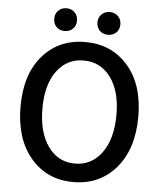

<svg xmlns="http://www.w3.org/2000/svg" viewBox="-61 -977 876 1042"><g transform="rotate(5 377.0 -455.5)"><path d="M56.6 -371.1Q56.6 -546.9 145 -648.4Q233.4 -750 377 -750Q520.5 -750 609.4 -647.9Q698.2 -545.9 698.2 -371.1Q698.2 -195.3 609.4 -91.3Q520.5 12.7 377 12.7Q233.4 12.7 145 -91.3Q56.6 -195.3 56.6 -371.1ZM579.1 -371.1Q579.1 -500 523.9 -574.7Q468.8 -649.4 377 -649.4Q285.2 -649.4 230.5 -574.7Q175.8 -500 175.8 -371.1Q175.8 -241.2 230.5 -164.6Q285.2 -87.9 377 -87.9Q468.8 -87.9 523.9 -164.6Q579.1 -241.2 579.1 -371.1ZM197.3 -862.3Q197.3 -888.7 214.8 -906.2Q232.4 -923.8 259.3 -923.8Q286.1 -923.8 303.7 -906.2Q321.3 -888.7 321.3 -862.3Q321.3 -834 303.7 -816.9Q286.1 -799.8 258.8 -799.8Q231.4 -799.8 214.4 -816.9Q197.3 -834 197.3 -862.3ZM495.1 -799.8Q467.8 -799.8 450.2 -816.9Q432.6 -834 432.6 -862.3Q432.6 -888.7 450.2 -906.2Q467.8 -923.8 495.1 -923.8Q522.5 -923.8 540 -906.2Q557.6 -888.7 557.6 -862.3Q557.6 -834 540 -816.9Q522.5 -799.8 495.1 -799.8Z"/></g></svg>

Font: Gen Jyuu GothicL Medium
Style: Regular
Weight: 500
Designer: [Source Han Sans]
Ryoko NISHIZUKA  (kana & ideographs); Paul D. Hunt (Latin, Greek & Cyrillic); Wenlong ZHANG  (bopomofo
Version: Version 1.002.20150607